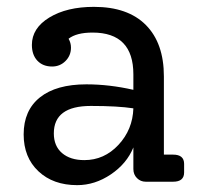

<svg xmlns="http://www.w3.org/2000/svg" viewBox="-20 -530 590 560"><path d="M485 -79Q517 -79 517 -52V-27Q517 0 485 0H405Q390 0 379.5 -10.5Q369 -21 369 -37V-100Q350 -53 303.5 -21.5Q257 10 205 10Q135 10 92 -30.5Q49 -71 49 -138Q49 -208 96.5 -246Q144 -284 232 -284Q299 -284 369 -268V-313Q369 -435 250 -435Q203 -435 180 -417Q187 -405 187 -391Q187 -368 171 -352Q155 -336 132 -336Q105 -336 89 -353Q73 -370 73 -399Q73 -448 124 -479Q175 -510 254 -510Q353 -510 405.5 -457Q458 -404 458 -307V-79ZM226 -63Q284 -63 325.5 -107.5Q367 -152 369 -214Q324 -221 245 -221Q137 -221 137 -141Q137 -104 161 -83.5Q185 -63 226 -63Z"/></svg>

Font: Solway
Style: Regular
Weight: 400
Designer: Mariya V. Pigoulevskaya
Foundry: The Northern Block Ltd.
Version: Version 1.000;hotconv 1.0.109;makeotfexe 2.5.65596